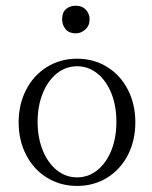

<svg xmlns="http://www.w3.org/2000/svg" viewBox="-20 -626 520 658"><path d="M43.9 -207Q43.9 -269 69.8 -318.8Q95.7 -368.7 141.4 -396.7Q187 -424.8 244.1 -424.8Q301.3 -424.8 346.9 -396.7Q392.6 -368.7 418.2 -318.8Q443.8 -269 443.8 -207Q443.8 -144.5 418.2 -94.7Q392.6 -44.9 346.9 -16.8Q301.3 11.2 244.1 11.2Q187 11.2 141.4 -16.8Q95.7 -44.9 69.8 -94.7Q43.9 -144.5 43.9 -207ZM244.1 -18.1Q282.7 -18.1 313.5 -42.7Q344.2 -67.4 361.6 -110.6Q378.9 -153.8 378.9 -208.5Q378.9 -263.2 361.6 -306.4Q344.2 -349.6 313.5 -374.3Q282.7 -398.9 244.1 -398.9Q205.6 -398.9 174.8 -374.3Q144 -349.6 126.5 -306.2Q108.9 -262.7 108.9 -208.5Q108.9 -154.3 126.5 -110.8Q144 -67.4 174.8 -42.7Q205.6 -18.1 244.1 -18.1ZM192.9 -560.1Q192.9 -583.5 206.3 -595Q219.7 -606.4 239.3 -606.4Q261.7 -606.4 274.4 -592.5Q287.1 -578.6 287.1 -560.1Q287.1 -538.1 272.5 -524.9Q257.8 -511.7 239.3 -511.7Q216.8 -511.7 204.8 -526.1Q192.9 -540.5 192.9 -560.1Z"/></svg>

Font: JuniusX Light
Style: Regular
Weight: 300
Designer: Peter S. Baker
Foundry: Briery Creek Software
Version: Version 1.008